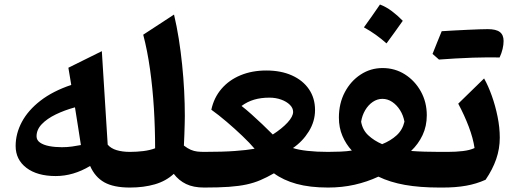

<svg xmlns="http://www.w3.org/2000/svg" viewBox="-20 -842 2309 862"><path d="M316.6 -360.1Q324 -312.8 330.3 -273.9Q336.7 -234.9 343.2 -190.8Q326.2 -187.4 303.7 -184.2Q281.3 -181.1 257.9 -181.1Q226.7 -181.1 200.8 -186.1Q174.9 -191.1 159.5 -202Q144.1 -212.8 144.1 -230.1Q144.1 -260.1 167.7 -284.7Q191.3 -309.3 230.7 -328.4Q270 -347.4 316.6 -360.1ZM299.9 -460.7Q217.3 -433 161.6 -389.9Q106 -346.8 78.1 -294.5Q50.2 -242.1 50.2 -186.7Q50.2 -125.3 98.7 -88.4Q147.2 -51.6 230.1 -51.6Q309.4 -51.6 384.6 -96.9Q406.5 -47.1 448.3 -23.5Q490.1 0 563.2 0H563.7V-160.1H563.2Q529.6 -160.1 503.8 -167.8Q478 -175.6 463.5 -192.5L437.2 -612.3L287 -537.9Z M761.3 -776.6 623 -686.2Q641.7 -615.2 653.5 -531Q665.3 -446.8 670.9 -356.4Q676.4 -266 676.4 -176.3Q653.7 -167.5 623.9 -163.8Q594 -160.1 563.5 -160.1Q553.7 -160.1 548.9 -152.1Q544 -144.2 544 -123.7V-36.4Q544 -15.9 548.9 -8Q553.7 0 563.5 0Q625.1 0 675.2 -14.5Q725.2 -29 760.2 -61.5Q782.7 -31.6 815.6 -15.8Q848.4 0 896.4 0H896.9V-160.1H896.4Q879.8 -160.1 865.5 -161.7Q851.2 -163.4 836.8 -169.4Q822.4 -175.5 805.6 -188.4Q807 -214.5 807.8 -239.7Q808.6 -264.9 809.2 -286.3Q809.8 -307.7 809.8 -321.4Q809.8 -376.1 806.8 -434.5Q803.8 -492.9 797.7 -551.7Q791.7 -610.5 782.7 -667.5Q773.6 -724.5 761.3 -776.6Z M1189.4 -403.6Q1218.2 -403.6 1242.5 -394.8Q1266.7 -386 1281.4 -371.4Q1296 -356.9 1296 -339.7Q1296 -319.1 1271 -291.8Q1245.9 -264.6 1204.7 -238.1Q1181.7 -261.2 1157.6 -284.1Q1133.4 -307.1 1109.7 -328.3Q1086.1 -349.6 1064.4 -366.3Q1090.4 -385.6 1121 -394.6Q1151.7 -403.6 1189.4 -403.6ZM1175.6 -525.5Q1111.5 -525.5 1059.9 -504.1Q1008.2 -482.7 974.4 -443.2Q940.5 -403.8 928.8 -349.4Q960.6 -326.7 997.5 -295.3Q1034.4 -263.9 1068 -231.8Q1101.6 -199.8 1123.1 -174.2Q1088.3 -168 1034.4 -164.1Q980.4 -160.1 897 -160.1Q888.8 -160.1 883.2 -152.4Q877.5 -144.7 877.5 -123.7V-36.4Q877.5 -15.4 884.5 -7.7Q891.5 0 897 0Q962.4 0 1007.9 -3.2Q1053.5 -6.5 1087.1 -13.8Q1120.6 -21.1 1149.3 -33.4Q1178.1 -45.7 1209.9 -63.9Q1251.5 -33.1 1311.3 -16.5Q1371.2 0 1452.8 0H1453.3V-160.1H1452.8Q1401.2 -160.1 1360.2 -164.7Q1319.1 -169.3 1295.3 -177.4Q1338.8 -207.2 1366.6 -252.2Q1394.4 -297.3 1394.4 -347.9Q1394.4 -401.5 1367.1 -441.4Q1339.8 -481.4 1290.6 -503.4Q1241.5 -525.5 1175.6 -525.5Z M1696.8 -398.2Q1720.5 -398.2 1741 -384.3Q1761.5 -370.5 1776.1 -347.3Q1790.7 -324.1 1795.8 -295.8Q1787.3 -258.7 1760.7 -234.5Q1734.2 -210.3 1695.7 -194.8Q1659.5 -210.3 1633.6 -234.4Q1607.7 -258.4 1601.3 -295.6Q1605.8 -324.1 1619.6 -347.4Q1633.4 -370.7 1653.6 -384.5Q1673.9 -398.2 1696.8 -398.2ZM1697.6 -536.5Q1643.7 -536.5 1599.1 -507.3Q1554.5 -478.2 1528 -427.9Q1501.5 -377.6 1501.5 -313.9Q1501.5 -268.9 1517.4 -231.7Q1533.3 -194.4 1559.6 -166.1Q1537.4 -162.5 1508.5 -161.3Q1479.7 -160.1 1453.1 -160.1Q1443.4 -160.1 1438.5 -152.1Q1433.6 -144.2 1433.6 -123.7V-36.4Q1433.6 -15.9 1438.5 -8Q1443.4 0 1453.1 0Q1516 0 1572.1 -12.7Q1628.2 -25.4 1678.9 -49Q1731.2 -23.7 1797.8 -11.9Q1864.5 0 1952.5 0H1953V-160.1H1952.5Q1920.5 -160.1 1886.7 -161.1Q1852.9 -162.1 1825.6 -164.3Q1858.2 -195.1 1877.1 -235.3Q1896.1 -275.6 1896.1 -324.4Q1896.1 -383.3 1869.5 -431.4Q1842.8 -479.5 1798 -508Q1753.1 -536.5 1697.6 -536.5ZM1685.9 -821.7Q1668.3 -796.1 1650.5 -770.6Q1632.7 -745.2 1613.8 -719.2Q1642.4 -703.5 1667.6 -685.4Q1692.9 -667.2 1715.3 -647.2Q1734.4 -673.1 1752.6 -698.4Q1770.7 -723.7 1788.3 -748.6Q1764.3 -773.3 1738.7 -792.4Q1713.1 -811.5 1685.9 -821.7Z M2168.6 -584.4Q2183.6 -584.4 2193.8 -584.3Q2204 -584.1 2210.8 -584.1Q2217.6 -584.1 2223 -583.9Q2232.1 -603.4 2236.5 -622.5Q2240.9 -641.5 2240.9 -658Q2240.9 -685.3 2224.1 -698.2Q2207.2 -711.2 2169.6 -711.2Q2128 -693.1 2086.5 -674.4Q2044.9 -655.8 2003.8 -637.2Q1962.8 -618.7 1921.9 -599.9Q1929.5 -593.5 1936.8 -587Q1944.1 -580.5 1950.8 -574.6Q1985.1 -577.2 2025 -579.5Q2064.9 -581.8 2102.8 -583.1Q2140.6 -584.4 2168.6 -584.4ZM1950.8 -574.6Q1987.5 -597 2024 -619.5Q2060.5 -641.9 2096.8 -664.9Q2133.2 -688 2169.6 -711.2Q2156.5 -711.2 2132.7 -710.4Q2108.8 -709.6 2079.4 -708.2Q2050 -706.8 2019.5 -705.2Q1989.1 -703.7 1963.1 -701.9Q1952.7 -676.6 1942.5 -651.4Q1932.3 -626.1 1921.9 -599.9Q1929.5 -593.5 1936.8 -587Q1944.1 -580.5 1950.8 -574.6ZM1953.1 0H1968.1Q2026.3 0 2072.4 -8.2Q2118.6 -16.3 2160.1 -35Q2191.6 -81.1 2207.7 -127.6Q2223.8 -174.1 2223.8 -223.8Q2223.8 -269.6 2213.9 -318.2Q2204.1 -366.9 2188.1 -411.7Q2172.1 -456.4 2153.4 -489.8L2037.3 -376.6Q2065.3 -324.1 2084.7 -272.8Q2104.1 -221.4 2110.5 -177.4Q2089.9 -167.6 2058.6 -163.9Q2027.2 -160.1 1990.6 -160.1H1953.1Q1943.4 -160.1 1938.5 -152.1Q1933.6 -144.2 1933.6 -123.7V-36.4Q1933.6 -15.9 1938.5 -8Q1943.4 0 1953.1 0Z"/></svg>

Font: Pinar-VF
Style: Regular
Weight: 300
Designer: Amin Abedi
Version: Version 3.0